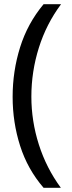

<svg xmlns="http://www.w3.org/2000/svg" viewBox="-20 -734 340 912"><path d="M40 -274Q40 -396 75.5 -509.5Q111 -623 187 -714H270Q200 -620 164.5 -507Q129 -394 129 -275Q129 -159 164.5 -47.5Q200 64 269 158H187Q111 70 75.5 -41.5Q40 -153 40 -274Z"/></svg>

Font: Noto Sans Tifinagh Tawellemmet
Style: Regular
Weight: 400
Designer: JamraPatel
Foundry: JamraPatel LLC
Version: Version 2.006; ttfautohint (v1.8.4.7-5d5b)